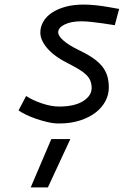

<svg xmlns="http://www.w3.org/2000/svg" viewBox="-20 -529 540 838"><path d="M204 78H287L189 289H114ZM481 -419Q455 -423 429 -427Q407 -430 381.5 -433Q356 -436 335 -436Q290 -436 262 -422Q234 -408 234 -388Q234 -372 257 -352Q280 -332 319 -313Q357 -295 383 -277.5Q409 -260 425 -240.5Q441 -221 448 -198Q455 -175 455 -147Q455 -116 440 -87.5Q425 -59 397 -37.5Q369 -16 328.5 -3Q288 10 237 10Q214 10 188 4Q162 -2 137.5 -10.5Q113 -19 92.5 -29Q72 -39 61 -47L94 -110Q123 -91 163.5 -77.5Q204 -64 238 -64Q305 -64 342.5 -87.5Q380 -111 380 -145Q380 -162 374.5 -176Q369 -190 357 -202Q345 -214 326 -225.5Q307 -237 280 -251Q219 -281 187.5 -317Q156 -353 156 -387Q156 -412 169 -434.5Q182 -457 206.5 -473.5Q231 -490 266 -499.5Q301 -509 344 -509Q371 -509 398.5 -506Q426 -503 449 -499Q475 -495 500 -490Z"/></svg>

Font: Panefresco 500wt
Style: Italic
Weight: 700
Foundry: Campivisivi & Chank Co
Version: Version 1.000